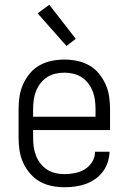

<svg xmlns="http://www.w3.org/2000/svg" viewBox="-20 -778 540 806"><path d="M250 8Q223 8 196.5 2.5Q170 -3 147 -16Q124 -29 106 -50Q88 -71 77 -95.5Q66 -120 62 -146.5Q58 -173 58 -200V-320Q58 -347 62 -373.5Q66 -400 77 -424.5Q88 -449 105.5 -470Q123 -491 146.5 -504Q170 -517 196.5 -522.5Q223 -528 250 -528Q277 -528 303.5 -522.5Q330 -517 353.5 -504Q377 -491 394.5 -470Q412 -449 423 -424.5Q434 -400 438 -373.5Q442 -347 442 -320V-232H119V-200Q119 -181 121.5 -162Q124 -143 131 -125Q138 -107 149.5 -92Q161 -77 177 -66.5Q193 -56 212 -51.5Q231 -47 250 -47Q272 -47 294.5 -51.5Q317 -56 336 -67.5Q355 -79 367 -98.5Q379 -118 379 -141H440Q439 -118 432 -96.5Q425 -75 411.5 -57Q398 -39 379 -26Q360 -13 339 -5.5Q318 2 295.5 5Q273 8 250 8ZM119 -288H381V-320Q381 -339 378.5 -358Q376 -377 369 -395Q362 -413 350.5 -428Q339 -443 323 -453.5Q307 -464 288 -468.5Q269 -473 250 -473Q231 -473 212 -468.5Q193 -464 177 -453.5Q161 -443 149.5 -428Q138 -413 131 -395Q124 -377 121.5 -358Q119 -339 119 -320ZM259 -585 138 -722 187 -758 298 -615Z"/></svg>

Font: Iosevka Light
Style: Regular
Weight: 300
Monospace: yes
Designer: Belleve Invis
Foundry: Belleve Invis
Version: Version 32.5.0; ttfautohint (v1.8.4)